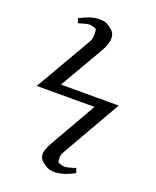

<svg xmlns="http://www.w3.org/2000/svg" viewBox="-164 -860 891 1100"><g transform="rotate(20 281.0 -310.5)"><path d="M241.2 -629.9Q251 -647 251 -678.2Q251 -682.6 250.5 -687.3Q250 -691.9 250 -692.9L248 -706.1Q224.6 -717.8 205.1 -717.8Q189 -717.8 140.1 -702.1L129.9 -730Q131.3 -730.5 133.3 -731.2Q135.3 -731.9 139.6 -733.9Q144 -735.8 148.9 -737.8H147Q168.5 -748.5 189.9 -755.9Q219.7 -766.1 250 -766.1Q281.2 -766.1 294.9 -757.8Q339.4 -732.9 346.2 -709Q350.1 -697.3 350.1 -684.1Q350.1 -653.3 324.2 -606.9L168.9 -338.9H521L490.2 -285.2L316.9 17.1Q299.3 45.9 305.2 70.8L307.1 84Q326.7 96.2 349.1 96.2Q367.2 96.2 415 80.1L424.8 107.9L408.2 116.2Q390.6 125 363.8 134.8Q330.6 145 305.2 145Q276.4 145 259.8 136.2Q216.3 112.8 209 87.9Q206.1 74.7 206.1 66.9Q206.1 43.9 233.9 -5.9L393.1 -284.2H41L71.8 -336.9Z"/></g></svg>

Font: Linux Libertine G
Style: Semibold
Weight: 600
Designer: Philipp H. Poll
Foundry: Philipp H. Poll
Version: Version 5.1.1